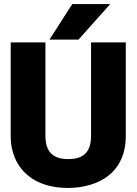

<svg xmlns="http://www.w3.org/2000/svg" viewBox="-20 -921 681 951"><path d="M33 -246C33 -205 41 -168 55 -136C96 -44 186 10 318 10C358 10 397 4 431 -7C533 -38 603 -117 603 -246V-711H431V-249C431 -170 396 -133 318 -133C241 -133 205 -170 205 -249V-711H33ZM225 -725H369L526 -901H338Z"/></svg>

Font: Asimov Pro
Style: Ult
Weight: 900
Designer: Google
Version: Version 2.000980; 2014